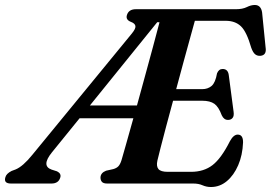

<svg xmlns="http://www.w3.org/2000/svg" viewBox="-71 -737 1087 771"><path d="M705 0H359.5Q344 0 338.2 -6.8Q332.5 -13.5 332.5 -24Q333 -43 355 -51.5L384 -58Q396.5 -61.5 404 -69Q411.5 -76.5 417 -94Q422 -111 434.8 -156.2Q447.5 -201.5 464.5 -262H248.5L137 -124.5Q94 -71 136 -56L158 -49Q176 -40 171 -24Q164 0 135.5 0H-27Q-57 0 -49.5 -25Q-46 -39.5 -24.5 -50.5L-8.5 -56.5Q21 -68.5 59 -115.5L458.5 -602.5Q474.5 -622 472.8 -632.5Q471 -643 455 -649Q433 -657.5 438.5 -676Q445.5 -700 474.5 -700H876Q903 -700 920 -708.5Q937 -717 952 -717Q977 -717 981.5 -687L995.5 -547Q1000.5 -516 976 -513Q963.5 -511.5 954.2 -518.5Q945 -525.5 938 -545Q919.5 -609.5 896.5 -631.5Q873.5 -653.5 835 -653.5H711.5Q704.5 -629 692.8 -585.8Q681 -542.5 666.2 -489Q651.5 -435.5 636.5 -379H741Q763.5 -379 778.8 -392Q794 -405 800.5 -442.5Q807.5 -460 823 -460Q844 -460 847.5 -436.5L867 -288.5Q869.5 -271.5 863 -263.5Q856.5 -255.5 845 -255.5Q828.5 -255 819.5 -274Q807 -308 789.8 -320.2Q772.5 -332.5 740.5 -332.5H624Q609 -277.5 596 -228.5Q583 -179.5 573.8 -143.5Q564.5 -107.5 561 -92Q556 -69.5 565.2 -58.2Q574.5 -47 602.5 -47H696Q747.5 -47 782.5 -74Q817.5 -101 852.5 -170.5Q867 -196.5 883.5 -196.5Q905.5 -196.5 905 -165Q903 -114 885.5 -73.5Q868 -33 839.8 -9.5Q811.5 14 776 14Q758 14 742.2 7Q726.5 0 705 0ZM560.5 -648 290 -313.5H479Q494.5 -370.5 511.2 -431Q528 -491.5 543 -547.8Q558 -604 569.5 -647.5Z"/></svg>

Font: Fraunces 72pt Soft SemiBold
Style: Italic
Weight: 600
Italic angle: -16°
Version: Version 1.000;[b76b70a41]